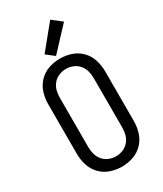

<svg xmlns="http://www.w3.org/2000/svg" viewBox="-240 -1061 979 1156"><g transform="rotate(-30 250.0 -483.5)"><path d="M238 -768 183 -811 317 -975 383 -923ZM250 8Q210 8 171.5 -5Q133 -18 104.5 -47.5Q76 -77 64 -116Q52 -155 52 -195V-540Q52 -580 64 -619Q76 -658 104.5 -687.5Q133 -717 171.5 -730Q210 -743 250 -743Q290 -743 328.5 -730Q367 -717 395.5 -687.5Q424 -658 436 -619Q448 -580 448 -540V-195Q448 -155 436 -116Q424 -77 395.5 -47.5Q367 -18 328.5 -5Q290 8 250 8ZM250 -64Q275 -64 298.5 -73.5Q322 -83 338.5 -102.5Q355 -122 361.5 -146Q368 -170 368 -195V-540Q368 -565 361.5 -589Q355 -613 338.5 -632.5Q322 -652 298.5 -661.5Q275 -671 250 -671Q225 -671 201.5 -661.5Q178 -652 161.5 -632.5Q145 -613 138.5 -589Q132 -565 132 -540V-195Q132 -170 138.5 -146Q145 -122 161.5 -102.5Q178 -83 201.5 -73.5Q225 -64 250 -64Z"/></g></svg>

Font: Iosevka SS08
Style: Regular
Weight: 400
Monospace: yes
Designer: Belleve Invis
Foundry: Belleve Invis
Version: 2.1.0; ttfautohint (v1.8.2)